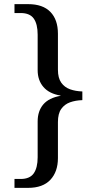

<svg xmlns="http://www.w3.org/2000/svg" viewBox="-20 -780 468 928"><path d="M50 128V85H80Q124 85 143 58Q162 31 162 -20V-193Q162 -243 189 -275Q216 -307 273 -317V-318Q218 -327 190 -359.5Q162 -392 162 -441V-612Q162 -664 143 -690.5Q124 -717 80 -717H50V-760H116Q187 -760 223.5 -722.5Q260 -685 260 -617V-443Q260 -403 276 -380.5Q292 -358 318.5 -348.5Q345 -339 378 -338V-296Q345 -295 318.5 -285.5Q292 -276 276 -253.5Q260 -231 260 -190V-16Q260 50 223.5 89Q187 128 116 128Z"/></svg>

Font: Noto Serif NP Hmong
Style: Regular
Weight: 400
Designer: Dalton Maag Ltd
Foundry: Dalton Maag Ltd
Version: Version 1.001